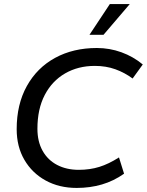

<svg xmlns="http://www.w3.org/2000/svg" viewBox="-20 -914 722 944"><path d="M357 10Q271 10 204.5 -26.5Q138 -63 100 -128Q62 -193 62 -279Q62 -401 112 -491Q162 -581 251 -629.5Q340 -678 456 -678Q519 -678 577 -657Q635 -636 682 -597L632 -528Q593 -557 547 -573.5Q501 -590 446 -590Q364 -590 300 -553Q236 -516 200 -447Q164 -378 164 -281Q164 -218 189.5 -172.5Q215 -127 261 -103Q307 -79 367 -79Q422 -79 468.5 -93.5Q515 -108 565 -140L590 -60Q539 -24 481 -7Q423 10 357 10ZM420 -743 520 -894H618L489 -743Z"/></svg>

Font: Gantari Medium
Style: Italic
Weight: 500
Italic angle: -10°
Designer: Anugrah Pasau
Foundry: Lafontype
Version: Version 1.000